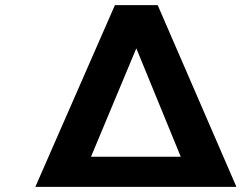

<svg xmlns="http://www.w3.org/2000/svg" viewBox="-20 -731 945 751"><path d="M429.5 -711 118.2 0H904.8L596.8 -711ZM336 -118 513.2 -542 687 -118Z"/></svg>

Font: Asimov
Style: Wid
Weight: 500
Designer: Google
Version: Version 2.000980; 2014